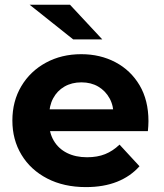

<svg xmlns="http://www.w3.org/2000/svg" viewBox="-20 -771 683 799"><path d="M337.7 7.6Q245.6 7.6 176.5 -28.2Q107.4 -64 69.5 -126.7Q31.5 -189.4 31.5 -269.2Q31.5 -349.8 68.7 -412.3Q105.8 -474.7 170.9 -510.1Q236 -545.5 317.9 -545.5Q397.1 -545.5 460.5 -512Q523.9 -478.5 560.9 -416.1Q597.8 -353.7 597.8 -266.8Q597.8 -257.8 597.1 -246.3Q596.4 -234.8 595.4 -225.2H158.1V-316.1H512.8L452.6 -288.9Q453.2 -330.6 436 -361.8Q418.7 -393.1 388.8 -410.7Q358.8 -428.3 318.7 -428.3Q278.7 -428.3 248.2 -410.7Q217.8 -393.1 201 -361.5Q184.3 -330 184.3 -287.1V-262.8Q184.3 -218.7 203.7 -185.6Q223.2 -152.4 258.8 -134.5Q294.5 -116.6 342.3 -116.6Q385.2 -116.6 417.5 -129.6Q449.8 -142.6 477.4 -169.2L560.5 -79.2Q522.9 -36.8 467.1 -14.6Q411.3 7.6 337.7 7.6ZM284.6 -607 103.3 -751.3H271.3L405.7 -607Z"/></svg>

Font: Montserrat Thin
Style: Regular
Weight: 100
Designer: Julieta Ulanovsky
Foundry: Julieta Ulanovsky
Version: Version 9.000